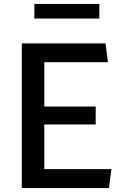

<svg xmlns="http://www.w3.org/2000/svg" viewBox="-20 -949 660 969"><path d="M90 0H530L542.5 -95.5H203.5V-321H463V-411.5H203.5V-635H525L512.5 -730H90ZM153.5 -855.5H481.5V-929H153.5Z"/></svg>

Font: Monaspace Krypton Medium
Style: Regular
Weight: 500
Designer: Riley Cran & the Lettermatic Team
Foundry: Lettermatic
Version: Version 1.101 (Monaspace Krypton)